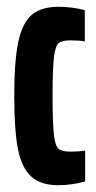

<svg xmlns="http://www.w3.org/2000/svg" viewBox="-20 -538 284 566"><path d="M22 -255Q22 -358 34 -414.5Q46 -471 74 -494.5Q102 -518 152 -518Q193 -518 230 -508V-416Q214 -419 187 -419Q162 -419 152.5 -410.5Q143 -402 139 -369Q135 -336 135 -255Q135 -173 139 -140Q143 -107 153 -99Q163 -91 188 -91Q212 -91 231 -94V-3Q190 8 152 8Q99 8 71 -18.5Q43 -45 32.5 -100.5Q22 -156 22 -255Z"/></svg>

Font: Saira Ultra Condensed ExtraBold
Style: Regular
Weight: 800
Width: 1
Designer: Hector Gatti with collaboration of the Omnibus-Type team
Foundry: Omnibus-Type
Version: Version 1.001; ttfautohint (v1.8)